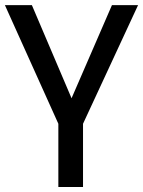

<svg xmlns="http://www.w3.org/2000/svg" viewBox="-22 -748 573 768"><path d="M530.3 -727.5 310.1 -252.9V0H211.4V-252.9L-2.4 -727.5H105.5L264.2 -355L425.8 -727.5Z"/></svg>

Font: Coda
Style: Regular
Weight: 400
Designer: vernon adams
Foundry: vernon adams
Version: Version 2.000; ttfautohint (v0.8) -r 50 -G 200 -x